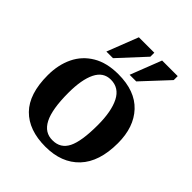

<svg xmlns="http://www.w3.org/2000/svg" viewBox="-194 -796 923 923"><g transform="rotate(45 267.5 -335.0)"><path d="M268 10Q155 10 94 -52Q33 -114 33 -241Q33 -312 59.5 -367Q86 -422 139 -453.5Q192 -485 270 -485Q384 -485 443.5 -421.5Q503 -358 503 -249Q503 -122 440.5 -56Q378 10 268 10ZM271 -36Q325 -36 349 -84Q373 -132 373 -242Q373 -335 346 -388Q319 -441 263 -441Q212 -441 187.5 -391Q163 -341 163 -252Q163 -140 190 -87.5Q217 -35 271 -36ZM197 -521H152L214 -680H319V-653ZM355 -521H310L372 -680H478V-653Z"/></g></svg>

Font: STIX Two Text SemiBold
Style: Regular
Weight: 600
Designer: Ross Mills, John Hudson & Paul Hanslow, Tiro Typeworks Ltd; with prior portions MicroPress Inc., and Coen Hoffman.
Foundry: Tiro Typeworks Ltd
Version: Version 2.13 b171